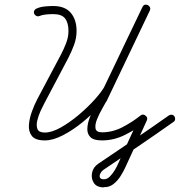

<svg xmlns="http://www.w3.org/2000/svg" viewBox="-20 -590 777 830"><path d="M151 -521Q144 -518 137.5 -521Q131 -524 128 -530Q125 -537 128 -543.5Q131 -550 138 -553Q153 -560 173 -562Q193 -564 210 -564Q210 -564 210 -564Q210 -564 210 -564Q261 -564 286 -534.5Q311 -505 311 -456Q311 -425 300 -395.5Q289 -366 275 -339Q249 -290 223 -240.5Q197 -191 171 -142Q165 -131 155.5 -110.5Q146 -90 141 -68.5Q136 -47 142 -32Q148 -17 174 -17Q204 -17 243 -39Q282 -61 320.5 -93.5Q359 -126 390 -160.5Q421 -195 434 -220Q434 -220 434 -220Q434 -220 434 -220Q474 -305 514.5 -390Q555 -475 596 -560Q600 -568 606.5 -569.5Q613 -571 619 -568Q625 -565 628 -559Q631 -553 628 -545Q581 -446 534 -348Q487 -250 440 -151Q440 -151 440 -151Q439 -151 439 -151Q434 -141 421.5 -119.5Q409 -98 399.5 -74.5Q390 -51 393 -34.5Q396 -18 421 -18Q467 -18 510 -40.5Q553 -63 588 -91Q599 -99 609 -90Q620 -82 615 -70Q592 -19 568.5 32Q545 83 522 133Q522 133 522 133Q522 133 522 133Q522 133 522 133Q522 133 522 133Q514 151 501 171.5Q488 192 470 206Q452 220 429 219Q429 219 429 219Q429 220 429 220Q398 220 385.5 200.5Q373 181 378 156.5Q383 132 406 117Q483 65 559 13.5Q635 -38 710 -91Q710 -91 710 -91Q710 -91 710 -91Q716 -95 723 -94Q730 -93 734 -87Q738 -81 737 -74Q736 -67 730 -63Q655 -10 578.5 42Q502 94 426 145Q418 151 413.5 160.5Q409 170 412 177.5Q415 185 429 185Q429 185 429 185Q430 185 430 185Q443 185 455 173Q467 161 476.5 145Q486 129 490 119Q490 119 490 119Q490 119 490 119Q490 119 490 119Q490 119 490 119Q513 68 536.5 17Q560 -34 583 -84Q586 -90 592.5 -89Q599 -88 604 -84Q610 -79 612.5 -73Q615 -67 610 -63Q570 -32 521.5 -7.5Q473 17 421 17Q385 17 371 3Q357 -11 357.5 -33Q358 -55 367.5 -80.5Q377 -106 388.5 -129Q400 -152 409 -167Q409 -167 408 -167Q408 -167 408 -167Q455 -265 502 -363.5Q549 -462 596 -560Q600 -568 606.5 -569.5Q613 -571 619 -568Q625 -565 628 -559Q631 -553 628 -545Q587 -460 546.5 -375Q506 -290 465 -205Q465 -205 465 -204Q465 -204 465 -204Q449 -174 415 -136Q381 -98 338.5 -63Q296 -28 252.5 -5.5Q209 17 174 17Q133 17 118 -2Q103 -21 105 -49.5Q107 -78 118 -108Q129 -138 140 -159Q166 -208 192 -257Q218 -306 244 -355Q256 -378 266 -404Q276 -430 276 -456Q276 -491 261.5 -510Q247 -529 210 -529Q210 -529 210 -529Q210 -529 210 -529Q196 -529 179.5 -527.5Q163 -526 151 -521Q151 -521 151 -521Q151 -521 151 -521Z"/></svg>

Font: FRB American Cursive
Style: Italic
Weight: 400
Italic angle: -25°
Version: Version 2.0;Modular Font Editor K font №1